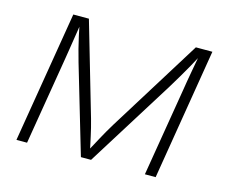

<svg xmlns="http://www.w3.org/2000/svg" viewBox="-82 -654 914 767"><g transform="rotate(15 375.0 -271.0)"><path d="M42.5 0 132.3 -542.5H196.8L308.6 -158.2Q313.5 -141.1 317.6 -124.3Q321.8 -107.4 325.2 -91.6Q328.6 -75.7 332 -60.3Q335.4 -44.9 338.4 -29.8H328.6Q337.4 -45.4 345.5 -60.8Q353.5 -76.2 362.3 -92Q371.1 -107.9 380.4 -124.5Q389.6 -141.1 400.4 -158.2L639.2 -542.5H707.5L618.2 0H573.7L633.8 -362.3Q636.7 -381.3 640.1 -401.1Q643.6 -420.9 647 -440.4Q650.4 -460 654.1 -479.7Q657.7 -499.5 661.1 -518.1H666.5Q652.3 -490.7 638.2 -465.8Q624 -440.9 609.4 -415.8Q594.7 -390.6 577.6 -362.8L351.1 0H309.1L202.1 -362.8Q194.3 -390.6 187.7 -415.5Q181.2 -440.4 175.8 -465.6Q170.4 -490.7 165 -518.1H170.9Q168 -498.5 165 -479.2Q162.1 -460 158.9 -440.7Q155.8 -421.4 152.8 -401.6Q149.9 -381.8 146.5 -362.3L86.4 0Z"/></g></svg>

Font: Inter 16pt ExtraLight
Style: Italic
Weight: 250
Italic angle: -9.3988°
Version: Version 4.001;git-66647c0bb